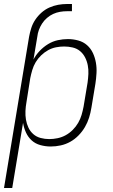

<svg xmlns="http://www.w3.org/2000/svg" viewBox="-43 -723 563 958"><path d="M-23 215 102 -539Q106 -561 113 -583Q120 -605 133 -624.5Q146 -644 164 -660Q182 -676 203.5 -685.5Q225 -695 247 -699Q269 -703 291 -703H316V-667H291Q274 -667 256.5 -664Q239 -661 222.5 -653.5Q206 -646 191.5 -633.5Q177 -621 167 -605.5Q157 -590 151 -573.5Q145 -557 143 -539L124 -426Q136 -449 155 -469Q174 -489 197 -503Q220 -517 245.5 -522.5Q271 -528 296 -528Q322 -528 347.5 -521Q373 -514 391.5 -497.5Q410 -481 420.5 -458.5Q431 -436 435.5 -410.5Q440 -385 438.5 -358Q437 -331 433 -305L413 -185Q409 -160 401.5 -136Q394 -112 381 -89.5Q368 -67 349 -47.5Q330 -28 307.5 -15.5Q285 -3 260 2.5Q235 8 210 8Q184 8 158.5 1Q133 -6 115 -22.5Q97 -39 86.5 -62Q76 -85 72 -110L18 215ZM203 -29Q223 -29 244.5 -33.5Q266 -38 285 -48.5Q304 -59 320 -75Q336 -91 347 -110Q358 -129 364 -149.5Q370 -170 374 -191L394 -311Q397 -333 398 -354.5Q399 -376 395 -397Q391 -418 381.5 -436.5Q372 -455 356.5 -468Q341 -481 320 -486Q299 -491 277 -491Q257 -491 236.5 -487Q216 -483 197 -472.5Q178 -462 162 -446.5Q146 -431 135 -412.5Q124 -394 118 -373.5Q112 -353 108 -333L89 -213Q85 -191 84 -169Q83 -147 86.5 -126Q90 -105 99 -86Q108 -67 123.5 -53.5Q139 -40 160 -34.5Q181 -29 203 -29Z"/></svg>

Font: Iosevka SS04 Extralight
Style: Italic
Weight: 200
Italic angle: -9°
Monospace: yes
Designer: Belleve Invis
Foundry: Belleve Invis
Version: Version 19.0.0; ttfautohint (v1.8.4)